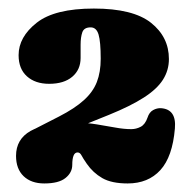

<svg xmlns="http://www.w3.org/2000/svg" viewBox="-20 -740 450 449"><path d="M91 -413.5 52.5 -434 118 -467.5Q155 -486.5 176.2 -505.8Q197.5 -525 206.5 -548.2Q215.5 -571.5 215.5 -602.5Q215.5 -642.5 210.5 -659.2Q205.5 -676 192 -676Q176.5 -676 172.5 -664.5Q168.5 -653 168.5 -635.5V-604.5Q168.5 -577 149 -560.5Q129.5 -544 95 -544Q62.5 -544 43 -561.5Q23.5 -579 23.5 -611Q23.5 -653.5 65.8 -686.8Q108 -720 199.5 -720Q291 -720 333 -686.8Q375 -653.5 375 -602Q375 -575.5 361 -553.5Q347 -531.5 316.2 -511.8Q285.5 -492 235 -471.5ZM17.5 -375.5Q17.5 -414.5 51.5 -433.8Q85.5 -453 158 -453Q183 -453 206 -449.2Q229 -445.5 249.2 -441.8Q269.5 -438 287 -438Q298.5 -438 309 -443.5Q319.5 -449 325 -465Q329 -477.5 338 -482.5Q347 -487.5 356.5 -487Q393 -484.5 389 -439.5Q383.5 -373.5 355 -342.2Q326.5 -311 278.5 -311Q241 -311 219.2 -323.5Q197.5 -336 183 -357Q174 -370 170.5 -376.8Q167 -383.5 161.5 -383.5Q155 -383.5 152 -376Q149 -368.5 149 -354.5Q149 -336.5 133.2 -323.8Q117.5 -311 83.5 -311Q53 -311 35.2 -328Q17.5 -345 17.5 -375.5Z"/></svg>

Font: Fraunces SuperSoft 9pt
Style: Regular
Weight: 900
Version: Version 1.000;[b76b70a41]